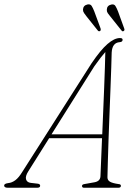

<svg xmlns="http://www.w3.org/2000/svg" viewBox="-54 -886 638 906"><path d="M79.5 -77.5Q64.5 -54 69 -39.5Q73.5 -25 91.5 -23L122 -19.5Q135.5 -18.5 135.5 -9.5Q135.5 0 120.5 0H-16Q-34.5 0 -34.5 -10.5Q-34.5 -19.5 -15.5 -22Q2 -23.5 18.2 -35.5Q34.5 -47.5 51.5 -75.5L377.5 -586.5Q420.5 -650 453 -678.2Q485.5 -706.5 512 -706.5Q525 -706.5 524.5 -698Q524.5 -688 510.5 -687Q475.5 -684.5 473 -638Q472.5 -614 471 -568Q469.5 -522 467.2 -463.8Q465 -405.5 462.5 -343.2Q460 -281 458 -223Q456 -165 454.8 -119.2Q453.5 -73.5 453 -49.5Q453 -35.5 465 -28.5Q477 -21.5 505 -17.5Q516.5 -17 516.5 -9Q516.5 0 503.5 0H343Q333 0 333 -8.5Q333 -15 342 -17L392.5 -26Q418.5 -31 420 -53.5Q421 -77.5 423 -125.8Q425 -174 427.5 -234H178ZM391 -573 189 -252H428.5Q430.5 -305 433 -361.5Q435.5 -418 437.5 -471.2Q439.5 -524.5 441 -568.5Q442.5 -612.5 443 -640.5Q434 -630.5 420.5 -613.2Q407 -596 391 -573ZM391 -832 420.5 -752Q423 -743.5 418.5 -740Q412.5 -736 407.5 -742L354 -809Q348 -817 342.8 -824.2Q337.5 -831.5 337.5 -840.5Q338.5 -860.5 359 -865Q372.5 -867.5 378.5 -858Q384.5 -848.5 391 -832ZM503 -832 532 -752Q535.5 -743.5 530 -740Q524.5 -735.5 519.5 -742L466 -809Q459.5 -816.5 454.5 -824Q449.5 -831.5 450 -840Q450.5 -860 471 -864.5Q484.5 -867.5 490.5 -858Q496.5 -848.5 503 -832Z"/></svg>

Font: Fraunces 72pt S050 Thin
Style: Italic
Weight: 100
Italic angle: -16°
Version: Version 1.000; ttfautohint (v1.8.3)